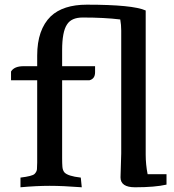

<svg xmlns="http://www.w3.org/2000/svg" viewBox="-20 -783 733 809"><path d="M487.8 -35.7 490.8 -136.7V-654.1Q490.8 -678.6 486.7 -701Q419.4 -709.2 328.6 -709.2Q280.6 -709.2 262.2 -679.6Q241.8 -649 241.8 -571.4V-504.1H380.6V-478.6Q380.6 -451 357.1 -444.9H241.8V-116.3Q241.8 -94.9 242.9 -80.6Q243.9 -66.3 251 -57.1Q265.3 -40.8 320.4 -34.7L324.5 6.1Q244.9 0 189.3 0Q133.7 0 66.3 6.1V-34.7Q116.3 -40.8 125.5 -50Q134.7 -59.2 135.7 -69.9Q136.7 -80.6 136.7 -98V-444.9H26.5V-481.6Q39.8 -504.1 79.6 -504.1H136.7V-549Q136.7 -658.2 193.9 -714.3Q245.9 -763.3 345.9 -763.3Q539.8 -763.3 593.9 -738.8V-131.6Q593.9 -89.8 602 -49H681.6V-5.1Q632.7 6.1 549 6.1Q487.8 6.1 487.8 -35.7Z"/></svg>

Font: Suravaram
Style: Regular
Weight: 400
Designer: Purushoth Kumar Guthula
Foundry: SiliconAndhra, USA.
Version: Version 1.0.4; ttfautohint (v1.2.42-39fb)